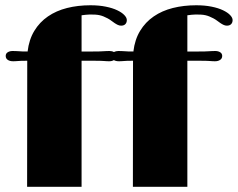

<svg xmlns="http://www.w3.org/2000/svg" viewBox="-20 -720 916 740"><path d="M85 -485.8H77.1Q68.8 -485.8 62.5 -485.6Q56.2 -485.4 50.8 -484.9Q43 -484.4 38.6 -484.1Q34.2 -483.9 30.8 -483.9Q17.6 -483.9 9.8 -489.3Q2 -494.6 2 -504.4Q2 -513.7 9.8 -518.6Q17.6 -523.4 28.3 -523.4Q35.2 -523.4 40.5 -523.2Q45.9 -522.9 53.2 -522.5Q58.6 -522 66.7 -521.7Q74.7 -521.5 86.4 -521.5Q91.8 -567.4 112.3 -601.1Q132.8 -634.8 164.8 -656.7Q196.8 -678.7 238.5 -689.2Q280.3 -699.7 328.6 -699.7Q361.8 -699.7 387.9 -694.3Q414.1 -689 431.9 -680.4Q449.7 -671.9 459.2 -661.9Q468.8 -651.9 468.8 -642.6Q468.8 -632.8 463.1 -627Q457.5 -621.1 446.8 -621.1Q440.4 -621.1 434.1 -624Q427.7 -627 421.4 -631.3Q415 -635.7 408.4 -640.6Q401.9 -645.5 394.5 -649.4Q386.2 -653.8 378.9 -656.7Q371.6 -659.7 363.8 -661.4Q356 -663.1 347.2 -663.6Q338.4 -664.1 326.7 -664.1Q319.3 -664.1 311 -663.1Q302.7 -662.1 294.4 -661.1V-521.5H336.9Q349.6 -521.5 360.6 -521.7Q371.6 -522 377.9 -522.5Q384.8 -522.9 390.4 -523.2Q396 -523.4 402.3 -523.4Q412.1 -523.4 418.9 -519.5Q426.8 -523.4 436 -523.4Q442.9 -523.4 448.2 -523.2Q453.6 -522.9 460.9 -522.5Q466.3 -522 474.4 -521.7Q482.4 -521.5 494.1 -521.5Q499.5 -567.4 520 -601.1Q540.5 -634.8 572.5 -656.7Q604.5 -678.7 646.2 -689.2Q688 -699.7 736.3 -699.7Q769.5 -699.7 795.7 -694.3Q821.8 -689 839.6 -680.4Q857.4 -671.9 866.9 -661.9Q876.5 -651.9 876.5 -642.6Q876.5 -632.8 870.8 -627Q865.2 -621.1 854.5 -621.1Q848.1 -621.1 841.8 -624Q835.4 -627 829.1 -631.3Q822.8 -635.7 816.2 -640.6Q809.6 -645.5 802.2 -649.4Q793.9 -653.8 786.6 -656.7Q779.3 -659.7 771.5 -661.4Q763.7 -663.1 754.9 -663.6Q746.1 -664.1 734.4 -664.1Q727.1 -664.1 718.8 -663.1Q710.4 -662.1 702.1 -661.1V-521.5H744.6Q757.3 -521.5 768.3 -521.7Q779.3 -522 785.6 -522.5Q792.5 -522.9 798.1 -523.2Q803.7 -523.4 810.1 -523.4Q820.8 -523.4 828.6 -518.6Q836.4 -513.7 836.4 -504.4Q836.4 -494.6 828.6 -489.3Q820.8 -483.9 808.6 -483.9Q804.7 -483.9 800 -484.1Q795.4 -484.4 788.1 -484.9Q782.2 -485.4 773.4 -485.6Q764.6 -485.8 756.3 -485.8H702.1V0H492.2L492.7 -485.8H484.9Q476.6 -485.8 470.2 -485.6Q463.9 -485.4 458.5 -484.9Q450.7 -484.4 446.3 -484.1Q441.9 -483.9 438.5 -483.9Q426.3 -483.9 418.9 -488.3Q411.6 -483.9 400.9 -483.9Q397 -483.9 392.3 -484.1Q387.7 -484.4 380.4 -484.9Q374.5 -485.4 365.7 -485.6Q356.9 -485.8 348.6 -485.8H294.4V0H84.5Z"/></svg>

Font: Limelight
Style: Regular
Weight: 400
Designer: Nicole Fally with help from Eben Sorkin
Foundry: Nicole Fally with help from Eben Sorkin
Version: Version 1.002